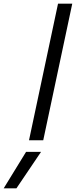

<svg xmlns="http://www.w3.org/2000/svg" viewBox="-130 -759 411 1039"><path d="M184 -739H261L104 0H27ZM11 63H92L-41 260H-110Z"/></svg>

Font: Prompt Light
Style: Italic
Weight: 300
Italic angle: -12°
Designer: Katatrad Team
Foundry: CadsonDemak
Version: Version 1.000